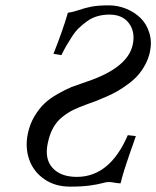

<svg xmlns="http://www.w3.org/2000/svg" viewBox="-20 -678 578 710"><path d="M231 -630.9Q252 -633.8 272.5 -641.1Q293 -648.4 317.6 -653.3Q342.3 -658.2 382.8 -658.2Q415.5 -658.2 446.3 -645.8Q477.1 -633.3 499.5 -611.6Q522 -589.8 532.2 -556.4Q542.5 -522.9 534.2 -484.9Q528.8 -460.4 516.8 -438.5Q504.9 -416.5 490.2 -399.9Q475.6 -383.3 454.6 -367.7Q433.6 -352.1 415.8 -341.8Q397.9 -331.5 373.8 -320.8Q349.6 -310.1 334.2 -304.2Q318.8 -298.3 297.9 -291Q269 -280.3 250 -271Q231 -261.7 210.7 -245.6Q190.4 -229.5 176.8 -205.6Q163.6 -182.1 156.7 -148.9Q144 -89.8 174.8 -56.6Q205.1 -23.9 264.2 -23.9Q386.2 -23.9 452.6 -178.2L482.4 -174.8L470.2 -139.6L458.5 -106.4L449.2 -78.6L439.9 -50.3Q436.5 -39.6 432.6 -25.9Q428.7 -12.2 425.8 0Q417.5 0 404.3 -2.4Q391.1 -4.9 380.9 -4.9Q373 -4.9 357.4 -0.5Q341.8 3.9 312 8.1Q282.2 12.2 239.3 12.2Q183.6 12.2 143.6 -15.6Q103.5 -43.5 87.9 -88.4Q72.3 -133.3 83 -184.1Q90.3 -219.2 107.4 -248Q124.5 -276.4 144.3 -295.2Q164.1 -314 193.4 -330.6Q222.7 -347.2 245.1 -356.4Q265.1 -363.8 300.8 -376Q452.1 -426.8 470.7 -512.2Q481 -559.1 457 -591.8Q433.1 -624 384.8 -624Q360.8 -624 339.8 -617.9Q318.8 -611.8 301.8 -599.4Q284.7 -586.9 271.5 -574.2Q258.3 -561.5 245.6 -541.7Q232.9 -522 225.1 -508.5Q217.3 -495.1 207 -474.1L177.7 -479Q212.4 -565.9 231 -630.9Z"/></svg>

Font: Linux Biolinum G
Style: Italic
Weight: 400
Italic angle: -12°
Designer: Philipp H. Poll
Foundry: Philipp H. Poll
Version: Version 0.5.1